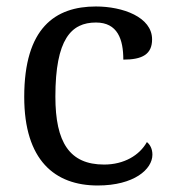

<svg xmlns="http://www.w3.org/2000/svg" viewBox="-20 -566 532 596"><path d="M283.2 9.8C396 9.8 453.1 -40.5 453.1 -85.9C453.1 -104 445.8 -117.2 436 -125C413.1 -84 365.2 -55.2 303.2 -55.2C195.8 -55.2 151.9 -124 151.9 -266.1C151.9 -444.8 201.2 -496.1 277.8 -496.1C345.2 -496.1 362.8 -443.8 362.8 -380.9C421.9 -380.9 452.1 -397.5 452.1 -443.8C452.1 -513.2 360.8 -545.9 277.8 -545.9C150.9 -545.9 55.2 -479 55.2 -265.1C55.2 -68.8 149.9 9.8 283.2 9.8Z"/></svg>

Font: Gandom
Style: Regular
Weight: 400
Foundry: DejaVu fonts team - Redesigned by Saber Rastikerdar - Based on Samim Font
Version: Version 0.8